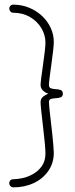

<svg xmlns="http://www.w3.org/2000/svg" viewBox="-20 -788 325 828"><path d="M37 20Q31 20 25.5 15Q20 10 20 2Q20 -2 21.5 -5.5Q23 -9 26.5 -12Q30 -15 37 -15Q54 -15 77.5 -20Q101 -25 123.5 -38Q146 -51 161 -72.5Q176 -94 176 -127Q176 -141 173 -173.5Q170 -206 165.5 -242.5Q161 -279 158 -308.5Q155 -338 155 -347Q155 -363 167 -372Q179 -381 189 -384Q179 -386 167 -396Q155 -406 155 -422Q155 -429 158 -453.5Q161 -478 165.5 -508.5Q170 -539 173 -565.5Q176 -592 176 -604Q176 -637 158.5 -666.5Q141 -696 109.5 -714.5Q78 -733 37 -733Q30 -733 25 -738.5Q20 -744 20 -751Q20 -758 25 -763Q30 -768 37 -768Q73 -768 105 -755Q137 -742 161 -719.5Q185 -697 198.5 -668Q212 -639 212 -607Q212 -596 209 -568.5Q206 -541 201.5 -510Q197 -479 194 -454Q191 -429 191 -422Q191 -410 200 -407Q209 -404 221 -403.5Q233 -403 242 -399.5Q251 -396 251 -384Q251 -372 242 -368.5Q233 -365 221 -364.5Q209 -364 200 -361.5Q191 -359 191 -347Q191 -341 193 -320.5Q195 -300 198.5 -271.5Q202 -243 205 -214Q208 -185 210 -162Q212 -139 212 -129Q212 -85 188.5 -51Q165 -17 125.5 1.5Q86 20 37 20Z"/></svg>

Font: Dosis ExtraLight
Style: Regular
Weight: 250
Designer: EdgarTolentino, PabloImpallari, IginoMarini
Foundry: EdgarTolentino, PabloImpallari, IginoMarini
Version: Version 3.001; ttfautohint (v1.8.2)